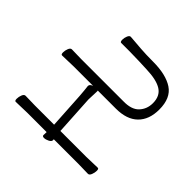

<svg xmlns="http://www.w3.org/2000/svg" viewBox="-137 -983 1277 1277"><g transform="rotate(-45 502.0 -344.0)"><path d="M736 17Q641 17 588.5 -36.5Q536 -90 536 -192V-362L530 -361L450 -364L176 -348H170V-105L173 1Q173 11 154.5 11Q136 11 117 3.5Q98 -4 98 -17L100 -106V-340Q97 -339 93 -339H92Q79 -339 69.5 -357.5Q60 -376 60 -392Q60 -408 71 -408H72L100 -407V-589L97 -695Q97 -705 116 -705Q135 -705 153.5 -697.5Q172 -690 172 -677L170 -588V-407H175L426 -422Q449 -424 473 -426Q497 -428 509 -430H512Q527 -430 536 -406V-589L533 -695Q533 -705 552 -705Q571 -705 589.5 -697.5Q608 -690 608 -677L606 -588V-194Q604 -115 642 -79Q680 -43 736 -43Q803 -43 832.5 -89.5Q862 -136 865 -232L868 -307Q870 -387 870 -396V-476Q870 -486 891 -486Q909 -486 926.5 -478.5Q944 -471 944 -460V-458Q944 -446 941 -419Q940 -410 936 -357.5Q932 -305 932 -238Q932 -117 888 -50Q844 17 736 17Z"/></g></svg>

Font: LXGW WenKai TC
Style: Regular
Weight: 400
Designer: LXGW / Fontworks Inc.
Foundry: LXGW / Fontworks Inc.
Version: Version 1.330